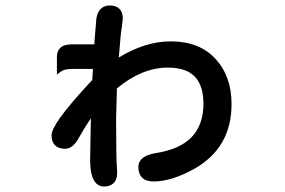

<svg xmlns="http://www.w3.org/2000/svg" viewBox="-20 -602 1040 700"><path d="M324.2 -440.4V-446.8L331.1 -532.7Q334.5 -557.1 347.2 -569.6Q359.9 -582 379.9 -582Q403.3 -582 415.5 -569.8Q427.7 -557.6 427.7 -535.2V-534.7L424.3 -503.4Q420.4 -487.3 413.1 -392.1Q508.8 -451.2 602.5 -451.2Q707 -451.2 765.6 -387.5Q824.2 -323.7 824.2 -222.7Q824.2 -63 688 13.7Q605.5 59.6 540 59.6Q512.2 59.6 498.3 45.7Q484.4 31.7 484.4 6.8Q484.4 -10.3 496.6 -22.5Q512.2 -38.1 548.3 -43.9Q633.3 -57.1 676.8 -100.1Q721.7 -145.5 721.7 -224.6Q721.7 -307.1 671.4 -337.4Q641.1 -355.5 591.8 -355.5Q498 -355.5 406.2 -279.8L403.3 -169.9Q403.3 -22 406.2 8.3L407.2 28.3Q407.2 52.7 394.5 65.4Q381.8 78.1 359.4 78.1Q342.3 78.1 330.6 66.4Q320.3 56.2 314.5 35.4Q308.6 14.6 308.6 -20.5L310.5 -128.9L311.5 -170.9Q285.6 -132.8 269.5 -103Q246.6 -59.6 217.8 -59.6Q193.4 -59.6 180.7 -72.3Q168 -85 168 -108.4Q168 -128.9 198.7 -172.4Q235.4 -223.6 316.4 -310.5L318.8 -350.6H242.2Q214.8 -350.6 201.7 -340.8L187.5 -330.1V-395.5Q187.5 -415 199.2 -426.8Q212.9 -440.4 242.2 -440.4Z"/></svg>

Font: YuPearl-SemiBold
Style: SemiBold
Weight: 600
Designer: Max Yao
Foundry: Max-Everyday
Version: Version 1.011; ttfautohint (v1.8.3)